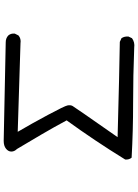

<svg xmlns="http://www.w3.org/2000/svg" viewBox="126 -865 748 1040"><g transform="rotate(-90 500.0 -345.0)"><path d="M762 8Q610 2 461 2Q312 2 166 -6Q154 -20 156 -41Q259 -208 368 -358Q331 -427 292 -493.5Q253 -560 213 -627Q199 -641 199 -657.5Q199 -674 214.5 -686.5Q230 -699 257 -699Q284 -699 791 -688Q813 -688 828 -674Q840 -660 838 -639L828 -619Q811 -604 785 -608L306 -623Q349 -550 397.5 -459.5Q446 -369 449 -353Q452 -337 446 -326Q440 -315 277 -82Q646 -72 793 -70L813 -61Q824 -45 822 -23L813 -4Q791 12 762 8Z"/></g></svg>

Font: Kosefont JP
Style: Regular
Weight: 400
Designer: Nozomi Seto 瀬戸のぞみ
Version: Version 3.00;June 19, 2020